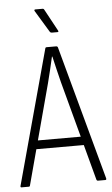

<svg xmlns="http://www.w3.org/2000/svg" viewBox="-57 -877 532 915"><g transform="rotate(-5 208.5 -419.5)"><path d="M9 0Q2 0 4 -7L179 -650Q180 -655 186 -655H232Q237 -655 239 -650L414 -7Q415 0 409 0H373Q369 0 367 -5L239 -483Q231 -515 223.5 -546Q216 -577 209 -608H207Q200 -577 192.5 -545.5Q185 -514 177 -483L49 -5Q48 0 43 0ZM85 -175 96 -216H319L331 -175ZM216 -722Q210 -722 207 -727L144 -831Q142 -834 143 -836.5Q144 -839 147 -839H183Q188 -839 190 -834L247 -729Q250 -722 244 -722Z"/></g></svg>

Font: Sofia Sans Condensed Light
Style: Regular
Weight: 300
Designer: Botio Nikoltchev, Ani Petrova
Foundry: lettersoup
Version: Version 4.101